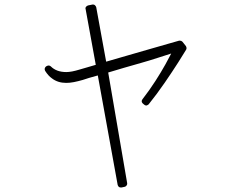

<svg xmlns="http://www.w3.org/2000/svg" viewBox="-20 -793 1040 850"><path d="M515 37Q516 37 516.5 37Q517 37 518 37L532 34Q537 33 540.5 28Q544 23 543 18L459 -472Q493 -482 529.5 -493Q566 -504 603 -514Q642 -525 677 -536.5Q712 -548 738 -556Q730 -540 712 -507.5Q694 -475 668 -434.5Q642 -394 611 -354Q603 -344 612 -335L618 -330Q622 -326 627 -326Q628 -326 628 -326Q628 -326 629 -326Q631 -327 633.5 -328Q636 -329 638 -331Q675 -377 709 -426.5Q743 -476 768.5 -516Q794 -556 804 -573Q808 -580 803 -589L788 -608Q783 -613 777 -613Q776 -613 775 -613Q774 -613 773 -613Q759 -609 724 -599Q689 -589 642 -575.5Q595 -562 545 -547.5Q495 -533 450 -520L406 -761Q404 -767 400 -770Q397 -773 392 -773Q391 -773 391 -773Q391 -773 390 -773L370 -769Q364 -767 361 -763Q357 -758 359 -753L404 -506Q382 -499 363 -494Q344 -489 332 -485Q296 -474 274 -474H273Q230 -474 205 -499Q201 -503 195 -503Q192 -503 188 -501L184 -499Q180 -496 178 -490Q177 -484 180 -479Q194 -457 210 -446Q236 -426 273 -426Q289 -426 307 -429.5Q325 -433 346 -439Q357 -443 374 -448Q391 -453 413 -459L501 26Q503 32 507 35Q509 36 511 36.5Q513 37 515 37Z"/></svg>

Font: Kokoro
Style: Regular
Weight: 400
Version: Version 1.00